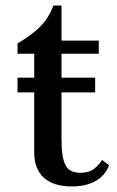

<svg xmlns="http://www.w3.org/2000/svg" viewBox="-20 -660 421 690"><path d="M43 -467V-504Q96 -535 126 -566Q156 -597 172 -640H201V-514H335V-467H201V-381H322V-328H201V-163Q201 -128 204.5 -104Q208 -80 216 -65.5Q224 -51 237 -45Q250 -39 270 -39Q295 -39 312.5 -49.5Q330 -60 347 -85L372 -66Q358 -29 323.5 -9.5Q289 10 238 10Q172 10 137.5 -21.5Q103 -53 103 -112V-328H43V-381H103V-467Z"/></svg>

Font: Libre Baskerville
Style: Regular
Weight: 400
Designer: Pablo Impallari, Rodrigo Fuenzalida
Foundry: Pablo Impallari, Rodrigo Fuenzalida
Version: Version 1.000; ttfautohint (v0.93) -l 8 -r 50 -G 200 -x 14 -